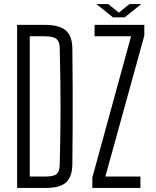

<svg xmlns="http://www.w3.org/2000/svg" viewBox="-20 -922 764 942"><path d="M64 0V-800H199Q271 -800 302.5 -773Q334 -746 335 -685Q336 -583 336.5 -491.5Q337 -400 336.5 -308.5Q336 -217 335 -115Q334 -54 304 -27Q274 0 206 0ZM126 -56H206Q244 -56 258 -68.5Q272 -81 273 -112Q275 -195 276 -264.5Q277 -334 277 -400Q277 -466 276 -535.5Q275 -605 273 -689Q272 -719 256.5 -731.5Q241 -744 199 -744H126ZM433 0V-51L623 -744H444V-800H688V-747L497 -56H669V0ZM453 -902H511L563 -860L615 -902H673L592 -837H534Z"/></svg>

Font: Big Shoulders Text Light
Style: Regular
Weight: 300
Designer: Patric King
Foundry: XO Type Co
Version: Version 1.000; ttfautohint (v1.8.2)